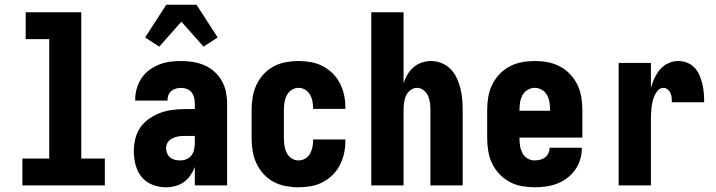

<svg xmlns="http://www.w3.org/2000/svg" viewBox="-20 -787 3040 815"><path d="M75 0V-114H189V-621H89V-735H325V-114H425V0Z M685 8Q656 8 628 -2.5Q600 -13 581.5 -35.5Q563 -58 555.5 -87Q548 -116 548 -145Q548 -172 554.5 -198.5Q561 -225 576.5 -247Q592 -269 615 -284.5Q638 -300 663.5 -309Q689 -318 715.5 -321Q742 -324 769 -324H807V-347Q807 -360 804 -372.5Q801 -385 793.5 -394.5Q786 -404 774 -409Q762 -414 749 -414Q738 -414 727 -411Q716 -408 707.5 -401Q699 -394 695 -383.5Q691 -373 691 -362V-360H554V-366Q554 -389 561 -412.5Q568 -436 581 -455.5Q594 -475 613.5 -489.5Q633 -504 655.5 -513Q678 -522 701.5 -525Q725 -528 749 -528Q774 -528 799 -524Q824 -520 847.5 -510Q871 -500 890 -483Q909 -466 921.5 -444Q934 -422 939 -397Q944 -372 944 -347V0H807V-78Q800 -60 788.5 -43Q777 -26 761 -14.5Q745 -3 725 2.5Q705 8 685 8ZM746 -106Q759 -106 772 -111.5Q785 -117 793 -128Q801 -139 804 -152.5Q807 -166 807 -180V-210H769Q760 -210 750.5 -209.5Q741 -209 732 -207Q723 -205 714.5 -201Q706 -197 699 -191Q692 -185 688.5 -176Q685 -167 685 -158Q685 -147 689.5 -136Q694 -125 703 -118Q712 -111 723 -108.5Q734 -106 746 -106ZM656 -589 596 -628 686 -767H814L904 -628L844 -589L750 -695Z M1247 8Q1220 8 1193 3Q1166 -2 1141.5 -15Q1117 -28 1098.5 -48.5Q1080 -69 1068.5 -93.5Q1057 -118 1052.5 -145.5Q1048 -173 1048 -200V-320Q1048 -347 1052.5 -374.5Q1057 -402 1068.5 -426.5Q1080 -451 1098.5 -471.5Q1117 -492 1141.5 -505Q1166 -518 1193 -523Q1220 -528 1247 -528Q1273 -528 1299 -523.5Q1325 -519 1348.5 -507Q1372 -495 1391 -476.5Q1410 -458 1422 -435Q1434 -412 1440 -386Q1446 -360 1446 -334V-325H1309V-329Q1309 -344 1306 -358.5Q1303 -373 1295.5 -386Q1288 -399 1275 -406.5Q1262 -414 1247 -414Q1231 -414 1217.5 -405Q1204 -396 1197 -382Q1190 -368 1187.5 -352Q1185 -336 1185 -320V-200Q1185 -184 1187.5 -168Q1190 -152 1197 -138Q1204 -124 1217.5 -115Q1231 -106 1247 -106Q1262 -106 1275 -113.5Q1288 -121 1295.5 -134Q1303 -147 1306 -161.5Q1309 -176 1309 -191V-195H1446V-186Q1446 -160 1440 -134Q1434 -108 1422 -85Q1410 -62 1391 -43.5Q1372 -25 1348.5 -13Q1325 -1 1299 3.5Q1273 8 1247 8Z M1556 0V-735H1693V-434Q1699 -453 1709.5 -470.5Q1720 -488 1735.5 -501.5Q1751 -515 1770.5 -521.5Q1790 -528 1810 -528Q1833 -528 1855 -519Q1877 -510 1893 -493.5Q1909 -477 1919 -455.5Q1929 -434 1934.5 -411.5Q1940 -389 1942 -366Q1944 -343 1944 -320V0H1807V-320Q1807 -335 1805 -350.5Q1803 -366 1797 -380Q1791 -394 1778 -404Q1765 -414 1750 -414Q1735 -414 1722 -404Q1709 -394 1703 -380Q1697 -366 1695 -350.5Q1693 -335 1693 -320V0Z M2249 8Q2222 8 2194.5 3Q2167 -2 2143 -15Q2119 -28 2100 -48Q2081 -68 2069 -93Q2057 -118 2052.5 -145.5Q2048 -173 2048 -200V-320Q2048 -348 2052.5 -375Q2057 -402 2069 -427Q2081 -452 2100 -472Q2119 -492 2143.5 -505Q2168 -518 2195 -523Q2222 -528 2250 -528Q2278 -528 2305 -523Q2332 -518 2356.5 -505Q2381 -492 2400 -472Q2419 -452 2431 -427Q2443 -402 2447.5 -375Q2452 -348 2452 -320V-203H2185V-200Q2185 -184 2187.5 -168Q2190 -152 2197.5 -137.5Q2205 -123 2219 -114.5Q2233 -106 2249 -106Q2261 -106 2273 -109Q2285 -112 2294 -119Q2303 -126 2308 -137Q2313 -148 2313 -160H2450V-159Q2450 -135 2443 -111Q2436 -87 2422 -67Q2408 -47 2388.5 -32Q2369 -17 2346 -8Q2323 1 2298.5 4.5Q2274 8 2249 8ZM2185 -317H2315V-320Q2315 -336 2312.5 -352Q2310 -368 2302.5 -382.5Q2295 -397 2280.5 -405.5Q2266 -414 2250 -414Q2234 -414 2219.5 -405.5Q2205 -397 2197.5 -382.5Q2190 -368 2187.5 -352Q2185 -336 2185 -320Z M2606 0V-520H2743V-414Q2749 -436 2758.5 -456Q2768 -476 2782 -492.5Q2796 -509 2816.5 -518.5Q2837 -528 2859 -528Q2878 -528 2896.5 -521Q2915 -514 2928.5 -499.5Q2942 -485 2949.5 -467Q2957 -449 2961.5 -430Q2966 -411 2967.5 -391.5Q2969 -372 2969 -353H2832Q2832 -363 2831 -373Q2830 -383 2826 -392Q2822 -401 2814 -407.5Q2806 -414 2796 -414Q2783 -414 2773.5 -404Q2764 -394 2758.5 -381.5Q2753 -369 2750 -356Q2747 -343 2745.5 -329.5Q2744 -316 2743.5 -302.5Q2743 -289 2743 -276V0Z"/></svg>

Font: Iosevka Heavy
Style: Regular
Weight: 900
Monospace: yes
Designer: Belleve Invis
Foundry: Belleve Invis
Version: Version 32.5.0; ttfautohint (v1.8.4)